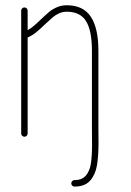

<svg xmlns="http://www.w3.org/2000/svg" viewBox="-20 -516 496 726"><path d="M72.3 -487.8Q77.6 -487.8 81.1 -484.4Q84.5 -481 84.5 -475.6V-401.9Q96.7 -408.7 107.7 -418Q118.7 -427.2 133.3 -441.4Q152.8 -460 165.3 -470.5Q177.7 -481 194.8 -488.5Q211.9 -496.1 232.4 -496.1Q294.9 -496.1 323.5 -452.6Q352.1 -409.2 352.1 -323.7V-36.6L352.5 24.4Q352.5 75.7 346.4 110.4Q340.3 145 320.6 167.2Q300.8 189.5 261.7 189.5Q256.8 189.5 253.2 186Q249.5 182.6 249.5 177.2Q249.5 172.4 253.2 168.7Q256.8 165 261.7 165Q290 165 304.7 147.9Q319.3 130.9 323.7 102.3Q328.1 73.7 328.1 29.8L327.6 -36.6V-323.7Q327.6 -400.4 305.4 -436Q283.2 -471.7 232.4 -471.7Q216.8 -471.7 203.4 -465.6Q189.9 -459.5 179 -450.2Q168 -440.9 149.9 -423.8Q130.9 -405.3 116.7 -393.8Q102.5 -382.3 84.5 -374V-11.2Q84.5 -6.3 81.1 -2.7Q77.6 1 72.3 1Q67.4 1 63.7 -2.7Q60.1 -6.3 60.1 -11.2V-475.6Q60.1 -481 63.7 -484.4Q67.4 -487.8 72.3 -487.8Z"/></svg>

Font: Velvelyne Light
Style: Regular
Weight: 200
Designer: Manon Van der Borght et Mariel Nils
Foundry: Velvetyne
Version: Version 1.070